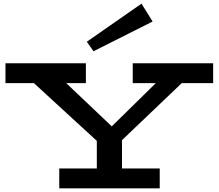

<svg xmlns="http://www.w3.org/2000/svg" viewBox="-20 -1033 1199 1053"><path d="M543 -231 140 -601H318L593 -340L863 -605H1006L614 -231ZM305 0V-109H856V0ZM511 -54V-319H649V-54ZM10 -577V-686H451V-577ZM708 -577V-686H1149V-577ZM493 -752 456 -804 756 -1013 817 -915Z"/></svg>

Font: BioRhyme Expanded SemiBold
Style: Regular
Weight: 600
Width: 7
Designer: Aoife Mooney
Foundry: Aoife Mooney Type
Version: Version 1.600;gftools[0.9.33]